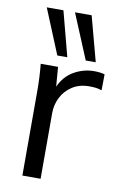

<svg xmlns="http://www.w3.org/2000/svg" viewBox="-86 -802 535 851"><g transform="rotate(10 181.5 -376.5)"><path d="M54 0ZM77 0V-381Q77 -411 75.5 -442Q74 -473 71 -502H149L156 -414Q178 -463 220.5 -487Q263 -511 310 -511Q339 -511 358 -505L357 -433Q343 -438 330 -439.5Q317 -441 301 -441Q256 -441 224 -420Q192 -399 175.5 -366Q159 -333 159 -296V0ZM265 -551 181 -753H256L310 -551ZM137 -551 54 -753H129L182 -551Z"/></g></svg>

Font: Winston
Style: Regular
Weight: 400
Designer: Original fonts by Vernon Adams / Changes by Cristiano Sobral
Foundry: Original fonts by Vernon Adams / Changes by Cristiano Sobral
Version: Version 2.503;July 17, 2020;FontCreator 13.0.0.2655 64-bit